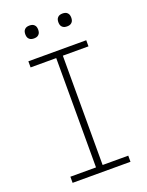

<svg xmlns="http://www.w3.org/2000/svg" viewBox="-169 -1007 837 1091"><g transform="rotate(-20 250.0 -462.0)"><path d="M425 0H75V-37H230V-698H75V-735H425V-698H270V-37H425ZM350 -846Q342 -846 334.5 -848Q327 -850 321 -856Q315 -862 313 -869.5Q311 -877 311 -885Q311 -893 313 -900.5Q315 -908 321 -914Q327 -920 334.5 -922Q342 -924 350 -924Q358 -924 365.5 -922Q373 -920 379 -914Q385 -908 387 -900.5Q389 -893 389 -885Q389 -877 387 -869.5Q385 -862 379 -856Q373 -850 365.5 -848Q358 -846 350 -846ZM150 -846Q142 -846 134.5 -848Q127 -850 121 -856Q115 -862 113 -869.5Q111 -877 111 -885Q111 -893 113 -900.5Q115 -908 121 -914Q127 -920 134.5 -922Q142 -924 150 -924Q158 -924 165.5 -922Q173 -920 179 -914Q185 -908 187 -900.5Q189 -893 189 -885Q189 -877 187 -869.5Q185 -862 179 -856Q173 -850 165.5 -848Q158 -846 150 -846Z"/></g></svg>

Font: Iosevka Term Curly Extralight
Style: Regular
Weight: 200
Designer: Belleve Invis
Foundry: Belleve Invis
Version: Version 32.3.0